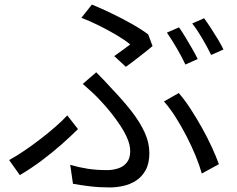

<svg xmlns="http://www.w3.org/2000/svg" viewBox="-20 -785 1040 842"><path d="M481 -539Q501 -553 520.5 -567.5Q540 -582 551 -590Q530 -608 494 -629.5Q458 -651 417 -671.5Q376 -692 337 -707L383 -765Q422 -749 468 -727Q514 -705 557.5 -680.5Q601 -656 630 -634L649 -583Q640 -575 626 -564Q612 -553 595.5 -540Q579 -527 562.5 -514.5Q546 -502 532 -492ZM288 -62Q326 -51 364.5 -45Q403 -39 450 -39Q473 -39 496.5 -46Q520 -53 535.5 -71.5Q551 -90 551 -122Q551 -148 539 -176.5Q527 -205 507.5 -234.5Q488 -264 466 -291.5Q444 -319 423 -341Q407 -359 385.5 -379Q364 -399 343 -417L402 -468Q421 -449 439.5 -429.5Q458 -410 475 -391Q522 -342 558 -295.5Q594 -249 614.5 -204Q635 -159 635 -114Q635 -68 618.5 -38.5Q602 -9 576 7.5Q550 24 520 30.5Q490 37 463 37Q415 37 374 32Q333 27 300 21ZM865 -24Q855 -60 837.5 -102.5Q820 -145 797.5 -188.5Q775 -232 750 -271.5Q725 -311 699 -340L764 -377Q790 -347 816 -307Q842 -267 866 -224Q890 -181 909 -139.5Q928 -98 940 -65ZM322 -219Q293 -190 252 -153.5Q211 -117 163.5 -81.5Q116 -46 67 -17L20 -83Q51 -100 86.5 -124Q122 -148 157 -175Q192 -202 223 -229Q254 -256 275 -279ZM765 -665Q778 -647 793 -622Q808 -597 822.5 -572Q837 -547 847 -526L793 -502Q779 -533 755.5 -573Q732 -613 712 -642ZM875 -705Q889 -686 905 -661.5Q921 -637 936 -612Q951 -587 960 -568L906 -544Q890 -577 867.5 -615.5Q845 -654 823 -682Z"/></svg>

Font: Noto Sans SC Thin
Style: Regular
Weight: 400
Version: Version 2.004-H2;hotconv 1.0.118;makeotfexe 2.5.65603